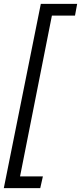

<svg xmlns="http://www.w3.org/2000/svg" viewBox="-31 -832 421 998"><path d="M181.2 -812H370.1L358.9 -751H238.8L73.2 85H191.9L178.2 146H-11.2Z"/></svg>

Font: Reddit Sans Chocolate
Style: Italic
Weight: 400
Italic angle: -11.25°
Designer: Stephen Hutchings
Version: Version 1.013